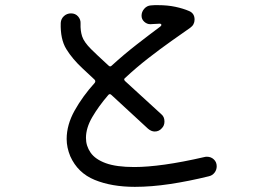

<svg xmlns="http://www.w3.org/2000/svg" viewBox="-20 -720 1040 746"><path d="M822 -74Q822 -60 813.5 -49Q805 -38 791 -35Q714 -16 641 -5Q568 6 504 6Q414 6 348 -21Q282 -48 253 -113Q239 -147 239 -180Q239 -235 270 -290.5Q301 -346 348 -398Q353 -405 347 -411L302 -453Q261 -491 237.5 -529.5Q214 -568 216 -631Q217 -647 228.5 -657.5Q240 -668 256 -668Q273 -668 283.5 -656Q294 -644 293 -628Q292 -601 299 -579Q306 -557 334 -529Q343 -520 361 -503Q379 -486 402 -465Q408 -459 414 -465Q461 -508 510.5 -546.5Q560 -585 603 -617Q607 -620 607 -623Q607 -628 600 -628Q591 -628 581.5 -627Q572 -626 564 -626Q551 -626 540.5 -635.5Q530 -645 530 -659Q530 -674 540.5 -686Q551 -698 566 -699Q574 -700 580.5 -700Q587 -700 594 -700Q631 -700 661.5 -693.5Q692 -687 715 -677Q736 -668 736 -644Q736 -624 719 -612Q689 -591 646.5 -561Q604 -531 557 -494.5Q510 -458 466 -417Q459 -412 466 -405L607 -276Q619 -266 619 -248Q619 -232 609 -222Q598 -209 581 -209Q568 -209 555 -220L413 -351Q406 -358 400 -350Q363 -307 338.5 -265Q314 -223 314 -184Q314 -153 332 -127Q350 -101 391 -86Q432 -71 502 -71Q552 -71 620 -80.5Q688 -90 775 -110Q778 -111 784 -111Q800 -111 811 -100.5Q822 -90 822 -74Z"/></svg>

Font: Kiwi Maru
Style: Regular
Weight: 400
Designer: Hiroki-Chan
Version: Version 1.100